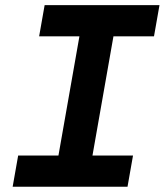

<svg xmlns="http://www.w3.org/2000/svg" viewBox="-20 -713 629 733"><path d="M28.3 0 49.3 -119.1H203.1L283.2 -574.2H129.4L150.4 -693.4H588.9L567.9 -574.2H413.1L333 -119.1H487.8L466.8 0Z"/></svg>

Font: Cascadia Code PL
Style: Bold Italic
Weight: 700
Italic angle: -10°
Monospace: yes
Designer: Aaron Bell
Foundry: Saja Typeworks
Version: Version 2404.023; ttfautohint (v1.8.4)